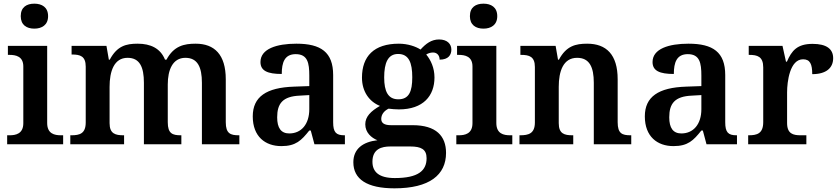

<svg xmlns="http://www.w3.org/2000/svg" viewBox="-20 -786 4574 1046"><path d="M167 -630C208 -630 242 -650 242 -698C242 -747 208 -766 167 -766C125 -766 93 -747 93 -698C93 -650 125 -630 167 -630ZM19 0H324V-49H312C277 -49 237 -57 237 -116V-536H23V-487H32C66 -487 107 -479 107 -424V-115C107 -57 66 -49 32 -49H19Z M363 0H656V-49H653C609 -49 577 -57 577 -115V-313C577 -397 601 -471 675 -471C741 -471 764 -421 764 -335V0H968V-49H965C920 -49 894 -58 894 -120V-326C894 -404 920 -471 990 -471C1056 -471 1080 -421 1080 -335V0H1284V-49H1281C1236 -49 1210 -58 1210 -120V-354C1210 -489 1148 -548 1046 -548C983 -548 927 -536 887 -461H879C854 -523 800 -548 730 -548C667 -548 618 -536 578 -461H573L560 -536H370V-489H373C417 -489 447 -480 447 -423V-119C447 -58 414 -49 369 -49H363Z M1513 10C1592 10 1622 -21 1665 -75H1673L1693 0H1859V-49H1856C1811 -49 1795 -65 1795 -120V-377C1795 -502 1728 -548 1595 -548C1487 -548 1399 -520 1399 -448C1399 -400 1438 -383 1515 -383C1515 -445 1530 -491 1591 -491C1656 -491 1665 -443 1665 -374V-317L1582 -314C1431 -309 1357 -259 1357 -152C1357 -42 1425 10 1513 10ZM1556 -59C1511 -59 1490 -89 1490 -147C1490 -222 1520 -261 1613 -265L1665 -268V-191C1665 -110 1622 -59 1556 -59Z M2129 240C2320 240 2410 167 2410 47C2410 -45 2356 -104 2228 -104H2110C2073 -104 2057 -116 2057 -138C2057 -165 2076 -184 2097 -194C2110 -192 2138 -190 2153 -190C2286 -190 2347 -264 2347 -364C2347 -416 2327 -459 2302 -489C2311 -495 2325 -500 2339 -500C2361 -500 2375 -484 2375 -461C2423 -461 2439 -487 2439 -516C2439 -546 2417 -571 2372 -571C2330 -571 2300 -548 2271 -516C2245 -533 2201 -548 2153 -548C2017 -548 1952 -479 1952 -363C1952 -287 1992 -232 2050 -209C2001 -181 1970 -151 1970 -109C1970 -63 2004 -35 2036 -22C1957 -13 1905 25 1905 98C1905 190 1979 240 2129 240ZM2150 -245C2094 -245 2073 -288 2073 -364C2073 -443 2093 -492 2149 -492C2207 -492 2226 -445 2226 -365C2226 -287 2208 -245 2150 -245ZM2131 184C2045 184 2009 151 2009 95C2009 25 2060 12 2106 12H2215C2274 12 2304 27 2304 76C2304 144 2258 184 2131 184Z M2614 -630C2655 -630 2689 -650 2689 -698C2689 -747 2655 -766 2614 -766C2572 -766 2540 -747 2540 -698C2540 -650 2572 -630 2614 -630ZM2466 0H2771V-49H2759C2724 -49 2684 -57 2684 -116V-536H2470V-487H2479C2513 -487 2554 -479 2554 -424V-115C2554 -57 2513 -49 2479 -49H2466Z M2810 0H3103V-49H3099C3055 -49 3024 -57 3024 -115V-313C3024 -397 3048 -471 3124 -471C3191 -471 3215 -421 3215 -335V0H3419V-49H3415C3370 -49 3345 -58 3345 -120V-354C3345 -489 3283 -548 3179 -548C3116 -548 3065 -536 3025 -461H3020L3007 -536H2815V-487H2819C2863 -487 2894 -478 2894 -421V-119C2894 -58 2859 -49 2814 -49H2810Z M3649 10C3728 10 3758 -21 3801 -75H3809L3829 0H3995V-49H3992C3947 -49 3931 -65 3931 -120V-377C3931 -502 3864 -548 3731 -548C3623 -548 3535 -520 3535 -448C3535 -400 3574 -383 3651 -383C3651 -445 3666 -491 3727 -491C3792 -491 3801 -443 3801 -374V-317L3718 -314C3567 -309 3493 -259 3493 -152C3493 -42 3561 10 3649 10ZM3692 -59C3647 -59 3626 -89 3626 -147C3626 -222 3656 -261 3749 -265L3801 -268V-191C3801 -110 3758 -59 3692 -59Z M4056 0H4373V-49H4342C4301 -49 4268 -57 4268 -116V-283C4268 -341 4283 -463 4355 -463C4393 -463 4405 -437 4405 -382C4480 -382 4519 -415 4519 -469C4519 -519 4483 -547 4407 -547C4323 -547 4293 -510 4267 -450H4262L4243 -536H4059V-487H4062C4106 -487 4138 -478 4138 -419V-121C4138 -58 4104 -49 4059 -49H4056Z"/></svg>

Font: Noto Serif Tamil SemiBold
Style: Italic
Weight: 600
Italic angle: -12°
Designer: Indian Type Foundry, Tom Grace, and the Monotype Design Team
Foundry: Monotype Imaging Inc.
Version: Version 2.003